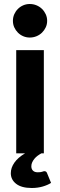

<svg xmlns="http://www.w3.org/2000/svg" viewBox="-20 -766 300 959"><path d="M128.5 -578.5Q111.5 -578.5 96.2 -585Q81 -591.5 69.5 -603Q58 -614.5 51.2 -629.5Q44.5 -644.5 44.5 -662Q44.5 -679.5 51.2 -694.8Q58 -710 69.5 -721.5Q81 -733 96.2 -739.5Q111.5 -746 128.5 -746Q146.5 -746 162.2 -739.5Q178 -733 189.8 -721.5Q201.5 -710 208.5 -694.8Q215.5 -679.5 215.5 -662Q215.5 -644.5 208.5 -629.5Q201.5 -614.5 189.8 -603Q178 -591.5 162.2 -585Q146.5 -578.5 128.5 -578.5ZM235 147.5Q218 158.5 192.8 165.8Q167.5 173 139 173Q87.5 173 60.8 152.2Q34 131.5 34 99Q34 72 51.8 46.5Q69.5 21 105 0H61V-515.5H199V0H186.5Q176.5 5.5 167.5 12.2Q158.5 19 151.8 27.2Q145 35.5 140.8 44.8Q136.5 54 136.5 64.5Q136.5 78.5 144.8 86.5Q153 94.5 168 94.5Q176.5 94.5 182 93.8Q187.5 93 190.8 91.8Q194 90.5 196.5 89.8Q199 89 201.5 89Q211 89 214.5 97.5Z"/></svg>

Font: LatoLatin Heavy
Style: Regular
Weight: 800
Designer: Lukasz Dziedzic with Adam Twardoch and Botio Nikoltchev
Foundry: tyPoland Lukasz Dziedzic
Version: Version 2.015; 2015-08-06; http://www.latofonts.com/